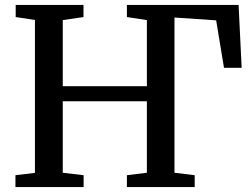

<svg xmlns="http://www.w3.org/2000/svg" viewBox="-20 -763 1027 783"><path d="M43 0V-48.5L122.5 -58V-681.5L44 -693.5V-743H320.5V-693.5L236 -681V-411.5H579V-681L497.5 -693.5V-743H953L965.5 -486.5H893.5L861.5 -680L691.5 -691.5V-58.5L774 -48.5V0H497.5V-48.5L579 -58.5V-350H236V-58.5L321 -48.5V0Z"/></svg>

Font: Merriweather 28pt Medium
Style: Regular
Weight: 500
Version: Version 2.100